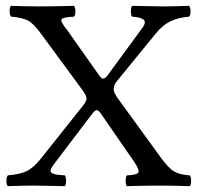

<svg xmlns="http://www.w3.org/2000/svg" viewBox="-20 -635 680 657"><path d="M528 -99Q556 -60 575.5 -48.5Q595 -37 629 -35Q634 -30 634 -16.5Q634 -3 630 2Q570 0 528 0Q486 0 414 2Q410 -2 410 -16Q410 -30 414 -35Q449 -36 453.5 -45Q458 -54 438 -83L324 -248Q317 -258 310 -258Q305 -258 295 -245L163 -71Q154 -59 153 -52Q152 -45 160 -41.5Q168 -38 176.5 -37Q185 -36 202 -35Q206 -30 206 -16Q206 -2 202 2Q122 0 97 0Q67 0 7 2Q2 -2 2 -16Q2 -30 7 -35Q46 -38 70 -49Q94 -60 118 -90L266 -276Q276 -289 276 -298Q276 -308 262 -327L120 -520Q94 -556 74 -565.5Q54 -575 18 -578Q13 -583 13 -596.5Q13 -610 17 -615Q77 -613 119 -613Q153 -613 233 -615Q238 -610 238 -596Q238 -582 233 -578Q193 -576 190 -568Q187 -560 210 -532L320 -376Q327 -366 332 -366Q340 -366 348 -377L466 -538Q475 -550 475.5 -557.5Q476 -565 469.5 -569Q463 -573 454.5 -575Q446 -577 432 -578Q428 -582 428 -596Q428 -610 432 -615Q512 -613 537 -613Q567 -613 627 -615Q632 -610 632 -596Q632 -582 627 -578Q590 -575 563 -562Q536 -549 512 -519L379 -356Q369 -344 369 -328Q369 -318 385 -296Z"/></svg>

Font: Linux Libertine Mono O
Style: Mono
Weight: 400
Designer: Philipp H. Poll
Foundry: Philipp H. Poll
Version: Version 5.1.7